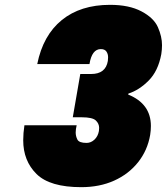

<svg xmlns="http://www.w3.org/2000/svg" viewBox="-20 -767 690 794"><path d="M134 -502Q158 -621 235.5 -684Q313 -747 435 -747Q514 -747 565 -720Q616 -693 633 -654.5Q650 -616 650 -580Q650 -562 647 -543Q634 -473 594.5 -433.5Q555 -394 511 -380L510 -376Q604 -338 604 -246Q604 -228 601 -209Q590 -145 551 -96Q512 -47 452 -20Q392 7 316 7Q186 7 131 -47.5Q76 -102 76 -187Q76 -216 81 -249H297Q293 -232 293 -219Q293 -204 300 -190Q307 -176 338 -176Q356 -176 370.5 -189.5Q385 -203 389 -225Q390 -232 390 -238Q390 -256 376 -269Q362 -282 318 -282H281L312 -461H348Q352 -461 357 -461Q417 -461 426 -515Q427 -523 427 -530Q427 -544 420 -554Q413 -564 397 -564Q360 -564 350 -502Z"/></svg>

Font: Fz Poppins Black
Style: Italic
Weight: 900
Italic angle: -10°
Designer: Ninad Kale (Devanagari), Jonny Pinhorn (Latin)
Foundry: Indian Type Foundry
Version: Vit hóa bi Vntype.Com & FontZin.Com